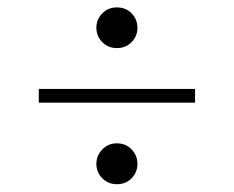

<svg xmlns="http://www.w3.org/2000/svg" viewBox="-20 -508 615 505"><path d="M287.5 -488.5Q311 -488.5 326.2 -472.8Q341.5 -457 341.5 -435Q341.5 -413 326.2 -397.2Q311 -381.5 287.5 -381.5Q264.5 -381.5 249 -397.2Q233.5 -413 233.5 -435Q233.5 -457 249 -472.8Q264.5 -488.5 287.5 -488.5ZM82 -274H493V-238H82ZM287.5 -131Q311 -131 326.2 -115Q341.5 -99 341.5 -77Q341.5 -55 326.2 -39.2Q311 -23.5 287.5 -23.5Q264.5 -23.5 249 -39.2Q233.5 -55 233.5 -77Q233.5 -99 249 -115Q264.5 -131 287.5 -131Z"/></svg>

Font: Newsreader Display Medium
Style: Regular
Weight: 500
Designer: Hugues Gentile
Foundry: Production Type
Version: Version 1.001